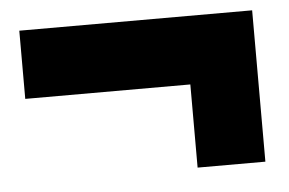

<svg xmlns="http://www.w3.org/2000/svg" viewBox="-36 -585 693 460"><g transform="rotate(-5 310.0 -355.0)"><path d="M422 -173V-477L525 -373H25V-537H585V-173Z"/></g></svg>

Font: Unbounded ExtraBold
Style: Regular
Weight: 800
Designer: Luke Prowse, Jean-Baptiste Morizot, Fátima Lázaro, Florian Runge
Foundry: NaN
Version: Version 1.701;gftools[0.9.28.dev5+ged2979d]